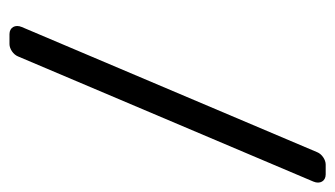

<svg xmlns="http://www.w3.org/2000/svg" viewBox="-171 -536 707 405"><g transform="rotate(90 182.5 -333.5)"><path d="M52 0H73C83 0 95 -8 99 -18L363 -641C369 -655 362 -667 348 -667H327C317 -667 305 -659 301 -649L37 -26C31 -12 38 0 52 0Z"/></g></svg>

Font: DIN Rundschrift
Style: EngKursiv
Weight: 400
Width: 3
Version: Version 1.027